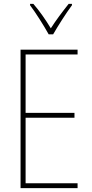

<svg xmlns="http://www.w3.org/2000/svg" viewBox="-20 -1021 472 990"><path d="M231 -844H254C280 -889 320 -952 351 -994V-1001H334C299 -957 269 -917 242 -875C217 -917 182 -967 152 -1001H135V-994C161 -960 205 -891 231 -844ZM380 -51V-76H112V-414H364V-439H112V-740H380V-765H86V-51Z"/></svg>

Font: Noto Sans Tamil UI Condensed Thin
Style: Regular
Weight: 100
Width: 3
Designer: Jelle Bosma - Monotype Design Team
Foundry: Monotype Imaging Inc.
Version: Version 2.004